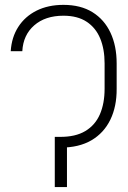

<svg xmlns="http://www.w3.org/2000/svg" viewBox="-20 -757 516 777"><path d="M212.4 -203.1H222.2Q285.2 -202.6 325.2 -226.6Q365.2 -250.5 384.3 -294.4Q403.3 -338.4 403.3 -397.9V-500.5Q403.3 -558.1 385.5 -601.3Q367.7 -644.5 330.8 -668.9Q293.9 -693.4 236.8 -693.4Q163.1 -693.4 118.4 -654.3Q73.7 -615.2 70.3 -549.8H23.4Q26.9 -606 54 -648.2Q81.1 -690.4 127.9 -713.9Q174.8 -737.3 236.8 -737.3Q306.6 -737.3 354.5 -707.5Q402.3 -677.7 427.2 -624.5Q452.1 -571.3 452.1 -500.5V-397.9Q452.6 -326.2 426.5 -272.5Q400.4 -218.8 349.9 -189.2Q299.3 -159.7 225.6 -159.7H212.4ZM251 -203.1V0H201.7V-203.1Z"/></svg>

Font: Inter 28pt ExtraLight
Style: Regular
Weight: 250
Designer: Rasmus Andersson
Foundry: rsms
Version: Version 4.001;git-66647c0bb